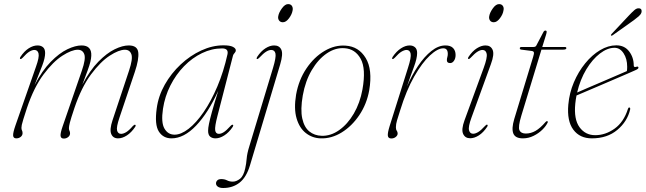

<svg xmlns="http://www.w3.org/2000/svg" viewBox="-20 -667 3148 936"><path d="M285.5 -51.5 379 -322.5Q399 -380 391 -402.2Q383 -424.5 359 -424.5Q329.5 -424.5 284.2 -395.5Q239 -366.5 192.2 -304Q145.5 -241.5 111.5 -141Q99.5 -104.5 93.8 -85.8Q88 -67 86.2 -58.2Q84.5 -49.5 84.5 -44Q84.5 -36 87.2 -31Q90 -26 90 -18Q90 -7 81 0.2Q72 7.5 59.5 7.5Q45 7.5 44 -6.2Q43 -20 55.5 -56L155.5 -342Q172 -388 168 -405.8Q164 -423.5 147.5 -423.5Q137 -423.5 123.5 -415.5Q110 -407.5 90.5 -385.5Q83 -377.5 79 -379.5Q75 -381.5 79.5 -389.5Q98 -417.5 120 -431.5Q142 -445.5 163 -445.5Q179.5 -445.5 189.8 -436.8Q200 -428 200 -408.5Q200 -384.5 186.5 -348.8Q173 -313 148.5 -252Q185.5 -323 227.2 -365.5Q269 -408 308.2 -426.8Q347.5 -445.5 377.5 -445.5Q427.5 -445.5 425 -395Q424.5 -382 420.5 -365.5Q416.5 -349 407 -323Q397.5 -297 381.5 -254.5Q418.5 -324.5 459.5 -366.2Q500.5 -408 539 -426.8Q577.5 -445.5 607.5 -445.5Q650 -445.5 654 -411.8Q658 -378 637.5 -317L562.5 -94Q546.5 -47 550.8 -30.8Q555 -14.5 570.5 -14.5Q581 -14.5 594.8 -22.5Q608.5 -30.5 628 -53Q635.5 -60.5 639.5 -58.5Q643.5 -56.5 639 -48.5Q620.5 -21 598.5 -6.8Q576.5 7.5 555.5 7.5Q531 7.5 522.2 -14Q513.5 -35.5 528.5 -80.5L609 -322.5Q628.5 -380.5 620.5 -402.5Q612.5 -424.5 589 -424.5Q559.5 -424.5 514.8 -395.5Q470 -366.5 423.5 -304Q377 -241.5 343 -141Q325 -87.5 320.5 -69Q316 -50.5 316 -42.5Q316 -34 318.8 -29.2Q321.5 -24.5 321.5 -17Q321.5 -6 312.2 1.2Q303 8.5 291 8.5Q276.5 8.5 275.2 -5Q274 -18.5 285.5 -51.5Z M1040 -101.5Q1026.5 -49.5 1029 -32Q1031.5 -14.5 1047 -14.5Q1058 -14.5 1071 -22.8Q1084 -31 1104 -53Q1111 -60.5 1115.5 -58.5Q1119 -56.5 1114.5 -48.5Q1096 -21 1073.5 -6.8Q1051 7.5 1030.5 7.5Q1014.5 7.5 1004.5 -1Q994.5 -9.5 994.5 -29.5Q994.5 -42.5 998.8 -63.5Q1003 -84.5 1013.5 -122.5Q1024 -160.5 1044 -224.5Q995 -116.5 935.8 -54.5Q876.5 7.5 816 7.5Q775.5 7.5 754.2 -26Q733 -59.5 744 -138.5Q752 -199 783.2 -254.2Q814.5 -309.5 860.8 -352.8Q907 -396 961.2 -421Q1015.5 -446 1069.5 -446Q1100.5 -446 1115 -438.8Q1129.5 -431.5 1129.5 -422Q1129.5 -414.5 1123.8 -408.8Q1118 -403 1116 -396.5ZM774.5 -136.5Q764.5 -69.5 781.8 -40Q799 -10.5 831 -10.5Q862.5 -10.5 899.5 -39.2Q936.5 -68 972.8 -120.8Q1009 -173.5 1039.5 -245.2Q1070 -317 1089 -402.5Q1095 -431 1062.5 -431Q1012.5 -431 964.8 -408Q917 -385 877.2 -344.2Q837.5 -303.5 810.5 -250Q783.5 -196.5 774.5 -136.5Z M1359 -558.5Q1346.5 -558.5 1340.2 -567.5Q1334 -576.5 1336.5 -588.5Q1339.5 -606 1354.5 -626.5Q1369.5 -647 1384.5 -647Q1397.5 -647 1403.2 -638Q1409 -629 1406.5 -616.5Q1403.5 -597.5 1389 -578Q1374.5 -558.5 1359 -558.5ZM1346 -353.5 1198.5 139.5Q1181 197.5 1147.8 223.5Q1114.5 249.5 1068 249.5Q1051 249.5 1042 243Q1033 236.5 1033 227Q1033 219 1039.2 212.5Q1045.5 206 1059 206Q1074.5 206 1086.8 212.2Q1099 218.5 1115 218.5Q1132 218.5 1149.8 204.8Q1167.5 191 1175.5 153.5Q1180.5 132 1182.5 106.5Q1184.5 81 1195.5 46L1311 -336Q1326.5 -387.5 1323 -405.5Q1319.5 -423.5 1302 -423.5Q1291 -423.5 1277.5 -415.2Q1264 -407 1244 -385.5Q1236.5 -377.5 1232.5 -379.5Q1229 -381.5 1233.5 -389.5Q1252 -417.5 1274 -431.5Q1296 -445.5 1316.5 -445.5Q1342 -445.5 1351.5 -424.8Q1361 -404 1346 -353.5Z M1665 -444.5Q1728.5 -440.5 1762.8 -384.2Q1797 -328 1780 -227Q1768 -160 1731.8 -106Q1695.5 -52 1645.5 -21.2Q1595.5 9.5 1542 7.5Q1502 6 1470.8 -18.5Q1439.5 -43 1425.8 -90Q1412 -137 1423.5 -206Q1436.5 -278 1473.8 -333.2Q1511 -388.5 1561.8 -418.5Q1612.5 -448.5 1665 -444.5ZM1548 -5Q1592 -3.5 1633.2 -32.5Q1674.5 -61.5 1704.8 -113.2Q1735 -165 1747 -231Q1765 -332.5 1738.2 -380.5Q1711.5 -428.5 1660 -432Q1615.5 -435.5 1573.2 -406.8Q1531 -378 1499.8 -325Q1468.5 -272 1456 -201.5Q1444 -132.5 1453.5 -89.5Q1463 -46.5 1488 -26.2Q1513 -6 1548 -5Z M1893 -379.5Q1889.5 -381.5 1894 -389.5Q1912.5 -417 1934.5 -431.2Q1956.5 -445.5 1977 -445.5Q1993 -445.5 2003.2 -436.5Q2013.5 -427.5 2013.5 -408.5Q2013.5 -382.5 1997.8 -340.5Q1982 -298.5 1964 -245.5Q1987.5 -300 2018 -345.5Q2048.5 -391 2082.8 -418.2Q2117 -445.5 2151.5 -445.5Q2176.5 -445.5 2188.8 -432.8Q2201 -420 2201 -399Q2201 -382 2193.2 -370.8Q2185.5 -359.5 2174.5 -359.5Q2158.5 -359.5 2158.5 -373.5Q2158.5 -381.5 2160.8 -388.8Q2163 -396 2163 -404.5Q2163 -431.5 2141 -431.5Q2113.5 -431.5 2075.8 -396.5Q2038 -361.5 1999.2 -293.8Q1960.5 -226 1930.5 -128Q1921 -98.5 1915.5 -80.2Q1910 -62 1910 -46.5Q1910 -35.5 1914.2 -29.8Q1918.5 -24 1918.5 -16Q1918.5 -7 1909.5 0.5Q1900.5 8 1887.5 8Q1872.5 8 1870.8 -5.2Q1869 -18.5 1879.5 -52.5L1969 -336.5Q1985.5 -387.5 1981.8 -405.5Q1978 -423.5 1962 -423.5Q1951.5 -423.5 1937.8 -415.5Q1924 -407.5 1904.5 -385.5Q1897 -377.5 1893 -379.5Z M2387.5 -558.5Q2374.5 -558.5 2368.5 -567.5Q2362.5 -576.5 2365 -588.5Q2368 -606 2382.8 -626.5Q2397.5 -647 2413 -647Q2425.5 -647 2431.5 -638Q2437.5 -629 2434.5 -616.5Q2432 -597.5 2417.2 -578Q2402.5 -558.5 2387.5 -558.5ZM2278.5 -94Q2262 -49 2266.5 -32Q2271 -15 2286.5 -15Q2297 -15 2310.8 -23Q2324.5 -31 2344.5 -53Q2351.5 -61 2355.5 -59Q2359.5 -56.5 2355 -49Q2336.5 -21 2314.5 -7Q2292.5 7 2272 7Q2247.5 7 2237.8 -14.2Q2228 -35.5 2244.5 -80.5L2338 -336Q2356.5 -386.5 2352.5 -405Q2348.5 -423.5 2332 -423.5Q2321.5 -423.5 2308 -415.2Q2294.5 -407 2274.5 -385.5Q2267 -377.5 2263.5 -379.5Q2259.5 -381.5 2264 -389.5Q2282.5 -417.5 2304.5 -431.5Q2326.5 -445.5 2347 -445.5Q2372 -445.5 2381.5 -424Q2391 -402.5 2373 -354Z M2572.5 -418.5 2521.5 -425Q2514 -426 2514 -431.5Q2514 -438 2523 -438H2580.5Q2590.5 -438 2594 -444L2629.5 -511.5Q2633 -518 2639 -518Q2645 -518 2645 -511.5Q2645 -507.5 2641.5 -496L2623.5 -438H2733Q2741 -438 2741 -432.5Q2741 -425 2725.5 -425H2619.5L2521.5 -103Q2505 -48.5 2512.2 -32.2Q2519.5 -16 2543.5 -16Q2568 -16 2590.8 -29Q2613.5 -42 2639.5 -72Q2643.5 -77 2647.5 -76.5Q2651.5 -75.5 2650.5 -71Q2642.5 -53 2624.2 -35Q2606 -17 2581.2 -4.8Q2556.5 7.5 2529 7.5Q2492 7.5 2482.5 -16.2Q2473 -40 2487 -87L2579 -389.5Q2584 -405.5 2582.8 -411.2Q2581.5 -417 2572.5 -418.5Z M3052 -133.5Q3038.5 -75 2989.5 -33.8Q2940.5 7.5 2865 7.5Q2806.5 7.5 2775 -34.8Q2743.5 -77 2750.5 -156.5Q2755.5 -213.5 2777.5 -265.5Q2799.5 -317.5 2832.8 -358.2Q2866 -399 2905.5 -422.5Q2945 -446 2984.5 -446Q3024.5 -446 3047 -416.5Q3069.5 -387 3069.5 -348Q3069.5 -337 3082.5 -341.5Q3091.5 -344.5 3092.5 -337.5Q3093 -331.5 3078 -325Q3067 -320 3039.8 -308.2Q3012.5 -296.5 2977 -281.2Q2941.5 -266 2904.8 -250.2Q2868 -234.5 2837.5 -221.5Q2807 -208.5 2790.5 -201.5Q2786.5 -181.5 2784.5 -161.5Q2777 -85.5 2805.2 -46.8Q2833.5 -8 2881.5 -8Q2931.5 -8 2976 -39.8Q3020.5 -71.5 3041 -135.5Q3043 -143 3047.5 -143Q3053.5 -143 3052 -133.5ZM2976 -434Q2941 -434 2904.5 -406Q2868 -378 2838.2 -328.8Q2808.5 -279.5 2793.5 -216Q2813 -224.5 2845.2 -238.5Q2877.5 -252.5 2914.2 -268Q2951 -283.5 2983.5 -297.8Q3016 -312 3036 -320.5Q3037.5 -327.5 3037.5 -341.5Q3037.5 -380.5 3020 -407.2Q3002.5 -434 2976 -434ZM3046 -591.5Q3061.5 -608 3072.8 -617.8Q3084 -627.5 3094.5 -626.5Q3103.5 -626 3106.5 -620Q3109.5 -614 3107 -606Q3104 -596.5 3094 -587.8Q3084 -579 3070.5 -569L2966.5 -495Q2961.5 -491.5 2959 -494Q2956.5 -496.5 2962 -502Z"/></svg>

Font: Fraunces 72pt S000 Thin
Style: Italic
Weight: 100
Italic angle: -16°
Version: Version 1.000; ttfautohint (v1.8.3)